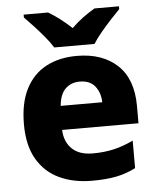

<svg xmlns="http://www.w3.org/2000/svg" viewBox="-54 -812 712 869"><g transform="rotate(-5 301.5 -378.0)"><path d="M309 -559Q425 -559 493 -495.5Q561 -432 561 -309V-231H214Q216 -177 249 -145Q282 -113 343 -113Q395 -113 438.5 -123Q482 -133 528 -155V-30Q487 -9 441.5 0.5Q396 10 329 10Q246 10 181.5 -20Q117 -50 80.5 -112.5Q44 -175 44 -271Q44 -368 77 -432Q110 -496 169.5 -527.5Q229 -559 309 -559ZM312 -442Q273 -442 247.5 -417.5Q222 -393 217 -340H406Q405 -383 382 -412.5Q359 -442 312 -442ZM211 -606Q197 -629 174.5 -656Q152 -683 128.5 -708.5Q105 -734 86 -753V-766H197Q224 -750 249.5 -730.5Q275 -711 302 -686Q327 -711 354.5 -731Q382 -751 408 -766H519V-753Q501 -735 477.5 -709.5Q454 -684 431 -656.5Q408 -629 394 -606Z"/></g></svg>

Font: Noto Sans Gujarati UI ExtraBold
Style: Regular
Weight: 800
Designer: Jelle Bosma - Monotype Design Team, Universal Thirst
Foundry: Monotype Imaging Inc.
Version: Version 2.106; ttfautohint (v1.8.4.7-5d5b)